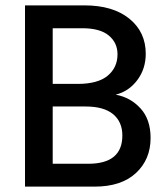

<svg xmlns="http://www.w3.org/2000/svg" viewBox="-20 -694 621 714"><path d="M332 0H73V-674H294Q400 -674 461 -624.5Q522 -575 522 -494Q522 -438 490.5 -396Q459 -354 410 -342Q465 -332 502.5 -291Q540 -250 540 -181Q540 -101 485.5 -50.5Q431 0 332 0ZM286 -589H176V-382H269Q344 -382 380.5 -412.5Q417 -443 417 -492Q417 -535 384.5 -562Q352 -589 286 -589ZM298 -298H176V-85H308Q435 -85 435 -190Q435 -241 400.5 -269.5Q366 -298 298 -298Z"/></svg>

Font: Hind Vadodara Medium
Style: Regular
Weight: 500
Designer: Hitesh Malaviya
Foundry: Indian Type Foundry
Version: Version 1.001;PS 1.0;hotconv 1.0.86;makeotf.lib2.5.63406; tt